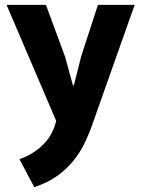

<svg xmlns="http://www.w3.org/2000/svg" viewBox="-20 -500 580 790"><path d="M7 -480H169L248 -266L280 -149H284L314 -268L383 -480H534L361 9Q347 50 328 89Q309 128 281.5 162Q254 196 215 224Q176 252 121 270L60 155Q119 134 157.5 95Q196 56 209 5L211 -3Z"/></svg>

Font: Ek Mukta ExtraBold
Style: Regular
Weight: 800
Designer: Girish Dalvi and Yashodeep Gholap
Foundry: Ek Type
Version: Version 2.538;PS 1.002;hotconv 16.6.51;makeotf.lib2.5.65220;